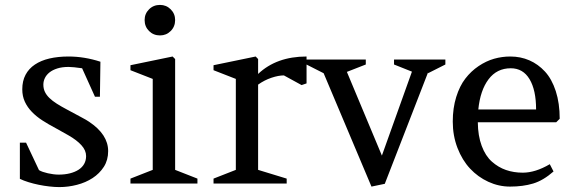

<svg xmlns="http://www.w3.org/2000/svg" viewBox="-20 -740 2316 774"><path d="M85 -165 137.2 -54.2Q143.6 -50.3 152.8 -47.1Q162.1 -43.9 172.9 -41.5Q183.6 -39.1 194.8 -37.6Q206.1 -36.1 216.8 -36.1Q241.7 -36.1 262 -41.3Q282.2 -46.4 296.9 -55.9Q311.5 -65.4 319.3 -79.3Q327.1 -93.3 327.1 -110.8Q327.1 -133.8 308.3 -154.5Q289.6 -175.3 255.4 -194.8L203.1 -224.1Q175.3 -238.8 151.1 -254.4Q127 -270 108.9 -288.6Q90.8 -307.1 80.3 -329.6Q69.8 -352.1 69.8 -379.9Q69.8 -413.6 83 -438.5Q96.2 -463.4 120.6 -479.7Q145 -496.1 179.4 -504.2Q213.9 -512.2 255.9 -512.2Q320.3 -512.2 384.8 -491.2L382.8 -350.1H362.8L311 -464.8Q292.5 -467.3 279.1 -468.8Q265.6 -470.2 256.8 -470.2Q230.5 -470.2 211.2 -464.1Q191.9 -458 179.4 -448Q167 -438 160.9 -425.3Q154.8 -412.6 154.8 -398.9Q154.8 -382.8 160.9 -369.9Q167 -356.9 179 -345.2Q190.9 -333.5 209 -322Q227.1 -310.5 251 -297.9Q285.2 -279.3 307.4 -267.6Q329.6 -255.9 339.4 -249Q416 -197.8 416 -130.9Q416 -94.7 398.7 -67.6Q381.3 -40.5 353.3 -22.2Q325.2 -3.9 290 5.1Q254.9 14.2 219.2 14.2Q200.7 14.2 179.2 11.7Q157.7 9.3 136.2 4.9Q114.7 0.5 95 -5.6Q75.2 -11.7 60.1 -19V-165Z M775.9 -20V0H505.9V-20L595.7 -55.2V-421.9L505.9 -457V-477.1L675.8 -512.2L686 -502V-55.2ZM563 -659.2Q563 -684.6 580.8 -702.4Q598.6 -720.2 625 -720.2Q650.4 -720.2 668.2 -702.4Q686 -684.6 686 -659.2Q686 -632.8 668.2 -615Q650.4 -597.2 625 -597.2Q598.6 -597.2 580.8 -615Q563 -632.8 563 -659.2Z M1135.7 -20V0H840.8V-20L930.7 -55.2V-421.9L840.8 -457V-477.1L1010.7 -512.2L1020.5 -502V-441.9Q1094.7 -512.2 1215.8 -512.2V-403.8L1195.8 -397L1124.5 -436Q1102.5 -436 1074.2 -426.5Q1045.9 -417 1020.5 -398.9V-55.2Z M1775.4 -500V-480L1705.6 -444.8V-448.2L1531.2 1L1477.5 12.2L1284.7 -444.8L1215.3 -480V-500H1454.6V-480L1378.4 -450.2L1519.5 -112.8L1640.6 -451.2L1568.4 -480V-500Z M2222.2 -247.1H1906.2Q1906.7 -192.4 1921.9 -151.9Q1937 -111.3 1962.9 -88.4Q1988.8 -65.4 2019.8 -54.7Q2050.8 -43.9 2087.4 -43.9Q2138.2 -43.9 2196.3 -78.1L2211.4 -48.8Q2170.4 -12.7 2129.4 -0.2Q2088.4 12.2 2036.1 12.2Q1990.7 12.2 1948.7 -7.1Q1906.7 -26.4 1875 -60.3Q1843.3 -94.2 1824.2 -143.6Q1805.2 -192.9 1805.2 -250Q1805.2 -304.2 1819.1 -348.9Q1833 -393.6 1856 -423.3Q1878.9 -453.1 1909.4 -473.6Q1939.9 -494.1 1971.9 -503.2Q2003.9 -512.2 2037.1 -512.2Q2078.6 -512.2 2114 -496.8Q2149.4 -481.4 2177 -451.4Q2204.6 -421.4 2220.5 -372.6Q2236.3 -323.7 2236.3 -261.2ZM2039.1 -464.8Q1982.9 -464.8 1949.5 -420.4Q1916 -376 1908.2 -298.8H2141.1Q2141.1 -377 2114.7 -420.9Q2088.4 -464.8 2039.1 -464.8Z"/></svg>

Font: Amethysta
Style: Regular
Weight: 400
Designer: Konstantin Vinogradov, Alexei Vanyashin
Foundry: Cyreal (www.cyreal.org)
Version: Version 1.002